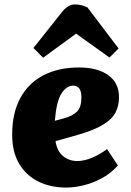

<svg xmlns="http://www.w3.org/2000/svg" viewBox="-20 -834 591 868"><path d="M337 -529Q421 -529 469.5 -494Q518 -459 518 -395Q518 -355 501.5 -324Q485 -293 441 -267.5Q397 -242 317 -220L231 -196Q238 -150 265.5 -128Q293 -106 329 -106Q361 -106 396.5 -121Q432 -136 464 -160L513 -86Q481 -50 440 -28Q399 -6 357 4Q315 14 280 14Q208 14 153 -13.5Q98 -41 66.5 -94Q35 -147 35 -225Q35 -323 72 -391Q109 -459 177 -494Q245 -529 337 -529ZM348 -394Q348 -423 337.5 -435Q327 -447 311 -447Q281 -447 258 -411.5Q235 -376 228 -288L273 -300Q310 -311 329 -330.5Q348 -350 348 -394ZM516 -615 475 -574 324 -682 175 -573 131 -617 259 -778Q287 -814 319 -814Q333 -814 347.5 -810.5Q362 -807 375 -801Z"/></svg>

Font: Literata 12pt ExtraBold
Style: Italic
Weight: 800
Italic angle: -2°
Designer: Latin by Veronika Burian and Jose Scaglione. Greek by Irene Vlachou. Cyrillic by Vera Evstafieva
Foundry: TypeTogether
Version: Version 3.002